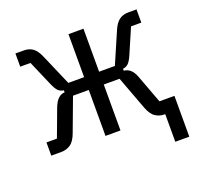

<svg xmlns="http://www.w3.org/2000/svg" viewBox="-116 -645 954 915"><g transform="rotate(-20 361.0 -188.0)"><path d="M623 140V-43L672 0H619Q594 0 573 -14Q552 -28 538 -67L476 -233H396V0H320V-233H240L178 -67Q164 -28 143 -14Q122 0 97 0H45V-67H98L151 -209Q162 -236 176 -248.5Q190 -261 208 -262V-272Q192 -274 181 -284Q170 -294 157 -324L103 -449H51V-516H92Q121 -516 139.5 -502Q158 -488 172 -455L240 -298H320V-516H396V-298H476L544 -455Q558 -488 577 -502Q596 -516 624 -516H665V-449H613L559 -324Q546 -294 535 -284Q524 -274 508 -272V-262Q526 -261 540.5 -248.5Q555 -236 565 -209L618 -67H694V140Z"/></g></svg>

Font: IBM Plex Sans Condensed
Style: Regular
Weight: 400
Width: 3
Designer: Mike Abbink, Paul van der Laan, Pieter van Rosmalen
Foundry: Bold Monday
Version: Version 3.201